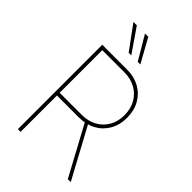

<svg xmlns="http://www.w3.org/2000/svg" viewBox="-278 -1065 1170 1170"><g transform="rotate(45 307.5 -480.0)"><path d="M113.3 0V-727.5H327.1Q388.2 -727.5 435.1 -701.7Q481.9 -675.8 508.5 -628.9Q535.2 -582 535.2 -519.5Q535.2 -458 508.5 -411.6Q481.9 -365.2 435.1 -339.4Q388.2 -313.5 327.1 -313.5H125V-336.9H327.1Q381.3 -336.9 423.1 -359.6Q464.8 -382.3 488.8 -423.3Q512.7 -464.4 512.7 -519.5Q512.7 -575.7 488.8 -616.9Q464.8 -658.2 423.1 -681.2Q381.3 -704.1 327.1 -704.1H136.7V0ZM543.9 0 365.2 -331.1H390.6L569.3 0ZM261.7 -806.6 149.4 -960H178.7L284.2 -806.6ZM339.8 -806.6 249 -960H277.3L362.3 -806.6Z"/></g></svg>

Font: Inter Tight Thin
Style: Regular
Weight: 250
Designer: Rasmus Andersson
Foundry: rsms
Version: Version 3.004